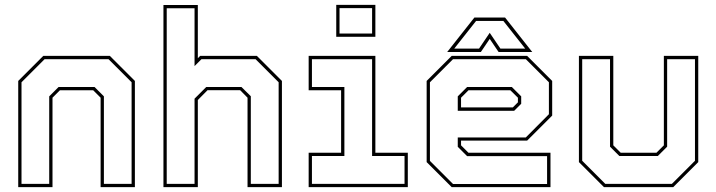

<svg xmlns="http://www.w3.org/2000/svg" viewBox="-20 -770 2948 790"><path d="M55 0V-437L158 -540H432L535 -437V0H394V-368L363.5 -398.5H226.5L196 -368V0ZM68.5 -13.5H182.5V-373.5L221 -412H369L407.5 -373.5V-13.5H521.5V-431.5L426.5 -526.5H163.5L68.5 -431.5Z M652.5 0V-749.5H794V-530.5L803.5 -540H1037L1140 -437V0H998.5V-368L968 -399H834L794 -358.5V0ZM666 -13.5H780.5V-364L828.5 -412H973.5L1012 -374V-13.5H1126.5V-431.5L1031.5 -526.5H809L780.5 -498V-736H666Z M1363.5 -618.5V-750H1524.5V-618.5ZM1377 -632H1511V-736.5H1377ZM1250 0V-141.5H1383.5V-398.5H1250V-540H1524.5V-141.5H1658V0ZM1263.5 -13.5H1644.5V-128H1511V-526.5H1263.5V-412H1397V-128H1263.5Z M2149 -540 2252 -437V-294.5L2149 -191.5H1877V-172L1907.5 -141.5H2245V0H1838.5L1735.5 -103V-437L1838.5 -540ZM2086 -412 2124.5 -373.5V-343L2095.5 -314H1863.5V-373.5L1902 -412ZM2143.5 -526.5H1844L1749 -431.5V-108L1844 -13H2231V-127.5H1902L1863.5 -166V-204.5H2143.5L2238.5 -300V-431.5ZM2080 -398.5H1907.5L1877 -368V-328H2090L2111 -349V-368ZM1932 -698H2058L2170 -556H2031.5L1995 -610L1958.5 -556H1820ZM1939 -684 1849 -570H1951L1995 -635L2039 -570H2141L2051 -684Z M2465 0 2362 -103V-540H2503.5V-172L2534 -141.5H2681L2711.5 -172V-540H2853V-103L2750 0ZM2470.5 -13.5H2744.5L2839.5 -108.5V-526.5H2725V-166.5L2686.5 -128H2528.5L2490 -166.5V-526.5H2375.5V-108.5Z"/></svg>

Font: Tourney Thin
Style: Regular
Weight: 100
Designer: Tyler Finck
Foundry: Etcetera Type Co
Version: Version 1.015